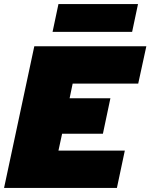

<svg xmlns="http://www.w3.org/2000/svg" viewBox="-34 -926 741 946"><path d="M-14 0 135 -698H687L647 -514H324L309 -442H510L473 -267H272L254 -184H581L542 0ZM225 -769 254 -906H646L617 -769Z"/></svg>

Font: Azeret Mono Thin Black
Style: Italic
Weight: 900
Italic angle: -12°
Version: Version 1.002